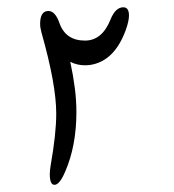

<svg xmlns="http://www.w3.org/2000/svg" viewBox="-20 -513 486 535"><path d="M95.7 -421.9Q91.8 -436 91.8 -446.3Q91.8 -482.4 114.7 -482.4Q133.8 -482.4 145.5 -449.2Q162.6 -399.9 216.8 -399.9Q264.6 -399.9 288.1 -459Q301.8 -492.7 323.7 -492.7Q339.4 -492.7 339.4 -469.7Q339.4 -455.1 331.1 -431.2Q299.3 -342.3 231 -332Q223.6 -331.1 216.3 -331.1Q194.8 -331.1 175.8 -340.8Q184.1 -302.2 188.5 -267.6Q192.9 -232.9 192.9 -201.2Q192.9 -106.4 161.6 -34.7Q146 2 131.8 2Q118.7 2 118.7 -27.8Q118.7 -33.2 119.4 -39.1Q120.1 -44.9 121.1 -51.8Q128.9 -96.2 132.8 -132.1Q136.7 -168 136.7 -196.8Q136.7 -277.3 95.7 -421.9Z"/></svg>

Font: Dima Nastaligh Tahriri
Style: regular
Weight: 400
Designer: R.Balvardi
Foundry: Dima Software Group
Version: Version 1.00;November 13, 2018;FontCreator 11.5.0.2427 64-bi